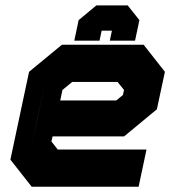

<svg xmlns="http://www.w3.org/2000/svg" viewBox="-20 -710 666 730"><path d="M526 -540 607 -437 576.5 -294.5 452 -191.5H180L175.5 -172L199.5 -141.5H537L507 0H100.5L19.5 -103L90.5 -437L215.5 -540ZM474.5 -471 525.5 -408 505.5 -315 441.5 -262H123L153 -403L236 -471ZM474.5 -471H236L153 -403L96 -137L147.5 -73H460H147.5L96 -137L123 -262H441.5L505.5 -315L525.5 -408ZM427 -398.5H254.5L217.5 -368L209 -328H422L447.5 -349L451.5 -368ZM465.5 -689.5 510 -633.5 493.5 -555.5H397.5L405.5 -593.5H366.5L358.5 -555.5H262.5L279 -633.5L346.5 -689.5ZM430.5 -645.5H362.5L321.5 -609.5L319 -596.5L321.5 -609.5L362.5 -645.5H430.5L455.5 -609.5L453 -596.5L455.5 -609.5Z"/></svg>

Font: Tourney Thin Black
Style: Italic
Weight: 900
Italic angle: -12°
Version: Version 1.015